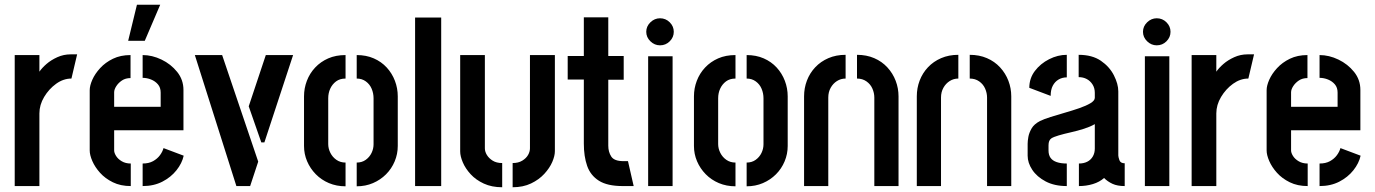

<svg xmlns="http://www.w3.org/2000/svg" viewBox="-20 -784 5792 809"><path d="M42 0V-552H146V-482Q157 -498 176 -514.5Q195 -531 221.5 -543Q248 -555 278 -555Q285 -555 291.5 -555Q298 -555 305 -555L281 -453Q247 -453 216.5 -431Q186 -409 166 -375.5Q146 -342 146 -306V0Z M520 -612 557 -764H655L590 -612ZM531 0Q488 0 455.5 -16Q423 -32 401.5 -56Q380 -80 369 -105.5Q358 -131 358 -150V-404Q358 -423 369 -448Q380 -473 402 -497Q424 -521 456 -536.5Q488 -552 530 -552V-455Q509 -455 494 -445Q479 -435 470 -421Q461 -407 461 -395V-334H657V-394Q657 -415 645.5 -428.5Q634 -442 616.5 -449Q599 -456 581 -456V-552Q621 -552 660.5 -533Q700 -514 726.5 -481Q753 -448 753 -405V-235H461V-150Q461 -140 469 -127Q477 -114 493 -104.5Q509 -95 531 -95ZM581 0V-95Q607 -95 625 -105Q643 -115 654 -130Q665 -145 669 -160L754 -128Q747 -96 723.5 -66.5Q700 -37 664 -18.5Q628 0 581 0Z M976 0 801 -552H916L1068 -103L1034 0ZM1081 -184 1028 -336 1100 -552H1215L1094 -184Z M1436 1Q1398 1 1366 -12.5Q1334 -26 1310.5 -50Q1287 -74 1274 -104.5Q1261 -135 1261 -169V-378Q1261 -412 1273 -443.5Q1285 -475 1308 -499.5Q1331 -524 1363 -538Q1395 -552 1436 -552V-453Q1412 -453 1396 -441Q1380 -429 1371.5 -410.5Q1363 -392 1363 -370V-177Q1363 -158 1372 -140Q1381 -122 1397.5 -110.5Q1414 -99 1436 -99ZM1483 1V-99Q1505 -99 1521 -110.5Q1537 -122 1545.5 -139.5Q1554 -157 1554 -176V-370Q1554 -391 1546 -410Q1538 -429 1521.5 -441Q1505 -453 1483 -453V-552Q1523 -552 1555 -538Q1587 -524 1609.5 -499.5Q1632 -475 1644 -443.5Q1656 -412 1656 -378V-169Q1656 -135 1643 -104Q1630 -73 1606.5 -49.5Q1583 -26 1551.5 -12.5Q1520 1 1483 1Z M1729 0V-710H1839V0Z M2140 5V-97Q2164 -97 2180.5 -107Q2197 -117 2205 -131Q2213 -145 2213 -159V-552H2318V-147Q2318 -127 2307 -101.5Q2296 -76 2273.5 -51.5Q2251 -27 2217.5 -11Q2184 5 2140 5ZM2096 5Q2052 5 2018.5 -10.5Q1985 -26 1963 -50Q1941 -74 1930 -100Q1919 -126 1919 -146V-552H2023V-159Q2023 -145 2031.5 -131Q2040 -117 2056 -107Q2072 -97 2096 -97Z M2604 0Q2539 0 2503.5 -22.5Q2468 -45 2454 -85Q2440 -125 2440 -179V-449H2372V-548H2440V-711H2543V-548H2608V-448H2543V-170Q2543 -144 2555.5 -124.5Q2568 -105 2607 -105H2626L2650 0Z M2711 0V-547H2814V0ZM2761 -593Q2738 -593 2720.5 -610Q2703 -627 2703 -650Q2703 -673 2720.5 -690Q2738 -707 2761 -707Q2785 -707 2802 -690Q2819 -673 2819 -650Q2819 -627 2802 -610Q2785 -593 2761 -593Z M3079 1Q3041 1 3009 -12.5Q2977 -26 2953.5 -50Q2930 -74 2917 -104.5Q2904 -135 2904 -169V-378Q2904 -412 2916 -443.5Q2928 -475 2951 -499.5Q2974 -524 3006 -538Q3038 -552 3079 -552V-453Q3055 -453 3039 -441Q3023 -429 3014.5 -410.5Q3006 -392 3006 -370V-177Q3006 -158 3015 -140Q3024 -122 3040.5 -110.5Q3057 -99 3079 -99ZM3126 1V-99Q3148 -99 3164 -110.5Q3180 -122 3188.5 -139.5Q3197 -157 3197 -176V-370Q3197 -391 3189 -410Q3181 -429 3164.5 -441Q3148 -453 3126 -453V-552Q3166 -552 3198 -538Q3230 -524 3252.5 -499.5Q3275 -475 3287 -443.5Q3299 -412 3299 -378V-169Q3299 -135 3286 -104Q3273 -73 3249.5 -49.5Q3226 -26 3194.5 -12.5Q3163 1 3126 1Z M3368 -378Q3368 -413 3380 -444.5Q3392 -476 3415 -500.5Q3438 -525 3470.5 -539Q3503 -553 3543 -553V-453Q3523 -453 3506.5 -442.5Q3490 -432 3480 -414Q3470 -396 3470 -373V0H3368ZM3664 -373Q3664 -392 3656 -410.5Q3648 -429 3631 -441Q3614 -453 3591 -453V-553Q3631 -553 3663.5 -539Q3696 -525 3719 -500Q3742 -475 3754 -443.5Q3766 -412 3766 -378V0H3664Z M3843 -378Q3843 -413 3855 -444.5Q3867 -476 3890 -500.5Q3913 -525 3945.5 -539Q3978 -553 4018 -553V-453Q3998 -453 3981.5 -442.5Q3965 -432 3955 -414Q3945 -396 3945 -373V0H3843ZM4139 -373Q4139 -392 4131 -410.5Q4123 -429 4106 -441Q4089 -453 4066 -453V-553Q4106 -553 4138.5 -539Q4171 -525 4194 -500Q4217 -475 4229 -443.5Q4241 -412 4241 -378V0H4139Z M4475 0Q4423 0 4386 -19.5Q4349 -39 4329.5 -68.5Q4310 -98 4310 -128V-178Q4310 -190 4313 -207Q4316 -224 4326.5 -242.5Q4337 -261 4362 -274Q4378 -282 4406.5 -291Q4435 -300 4466.5 -309Q4498 -318 4527 -328Q4556 -338 4574.5 -349Q4593 -360 4593 -372V-393Q4593 -413 4583.5 -428Q4574 -443 4559 -451Q4544 -459 4525 -459V-553Q4582 -553 4618.5 -528Q4655 -503 4673.5 -466.5Q4692 -430 4692 -399V-129Q4692 -123 4696.5 -109.5Q4701 -96 4719 -96V0Q4688 0 4667.5 -9.5Q4647 -19 4632 -34Q4613 -17 4585 -8.5Q4557 0 4526 0V-95Q4546 -95 4561 -102.5Q4576 -110 4584.5 -124.5Q4593 -139 4593 -158V-261Q4574 -250 4547.5 -241.5Q4521 -233 4492 -226.5Q4463 -220 4441 -213.5Q4419 -207 4410 -201Q4398 -193 4398 -172V-150Q4398 -131 4406.5 -119Q4415 -107 4432.5 -101Q4450 -95 4475 -95ZM4407 -380 4317 -414Q4317 -454 4340.5 -485Q4364 -516 4400.5 -534.5Q4437 -553 4475 -553V-458Q4456 -458 4440.5 -449Q4425 -440 4416 -423Q4407 -406 4407 -380Z M4804 0V-547H4907V0ZM4854 -593Q4831 -593 4813.5 -610Q4796 -627 4796 -650Q4796 -673 4813.5 -690Q4831 -707 4854 -707Q4878 -707 4895 -690Q4912 -673 4912 -650Q4912 -627 4895 -610Q4878 -593 4854 -593Z M5001 0V-552H5105V-482Q5116 -498 5135 -514.5Q5154 -531 5180.5 -543Q5207 -555 5237 -555Q5244 -555 5250.5 -555Q5257 -555 5264 -555L5240 -453Q5206 -453 5175.5 -431Q5145 -409 5125 -375.5Q5105 -342 5105 -306V0Z M5490 0Q5447 0 5414.5 -16Q5382 -32 5360.5 -56Q5339 -80 5328 -105.5Q5317 -131 5317 -150V-404Q5317 -423 5328 -448Q5339 -473 5361 -497Q5383 -521 5415 -536.5Q5447 -552 5489 -552V-455Q5468 -455 5453 -445Q5438 -435 5429 -421Q5420 -407 5420 -395V-334H5616V-394Q5616 -415 5604.5 -428.5Q5593 -442 5575.5 -449Q5558 -456 5540 -456V-552Q5580 -552 5619.5 -533Q5659 -514 5685.5 -481Q5712 -448 5712 -405V-235H5420V-150Q5420 -140 5428 -127Q5436 -114 5452 -104.5Q5468 -95 5490 -95ZM5540 0V-95Q5566 -95 5584 -105Q5602 -115 5613 -130Q5624 -145 5628 -160L5713 -128Q5706 -96 5682.5 -66.5Q5659 -37 5623 -18.5Q5587 0 5540 0Z"/></svg>

Font: Stick No Bills ExtraLight SemiBold
Style: Regular
Weight: 600
Version: Version 2.000